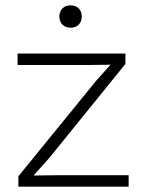

<svg xmlns="http://www.w3.org/2000/svg" viewBox="-20 -701 545 721"><path d="M214.5 -669.5Q226 -681 245 -681Q264 -681 275.5 -669.5Q287 -658 287 -639Q287 -620 275.5 -608.5Q264 -597 245 -597Q226 -597 214.5 -608.5Q203 -620 203 -639Q203 -658 214.5 -669.5ZM49 0V-39L343 -400L395 -458L316 -457H46V-500H451V-461L166 -109L106 -42L196 -43H463V0Z"/></svg>

Font: Elaine Sans Light
Style: Regular
Weight: 300
Designer: Wei Huang
Foundry: Wei Huang
Version: Version 2.001;December 24, 2019;FontCreator 12.0.0.2547 64-b